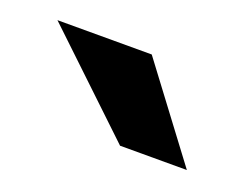

<svg xmlns="http://www.w3.org/2000/svg" viewBox="-41 -851 348 269"><g transform="rotate(20 133.5 -716.5)"><path d="M151.4 -648.9H251L149.4 -784.2H8.8Z"/></g></svg>

Font: Decalotype SemiBold
Style: Regular
Weight: 600
Designer: Alfredo Marco Pradil
Foundry: Alfredo Marco Pradil
Version: Version 1.0